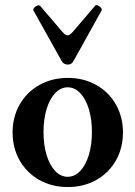

<svg xmlns="http://www.w3.org/2000/svg" viewBox="-20 -736 541 767"><path d="M30.3 -207Q30.3 -269 58.8 -318.8Q87.4 -368.7 137.7 -396.7Q188.1 -424.8 251 -424.8Q313.9 -424.8 364.2 -396.7Q414.6 -368.7 442.9 -318.8Q471.2 -269 471.2 -207Q471.2 -144.5 442.9 -94.7Q414.6 -44.9 364.2 -16.8Q313.9 11.2 251 11.2Q188.1 11.2 137.7 -16.8Q87.4 -44.9 58.8 -94.7Q30.3 -144.5 30.3 -207ZM347.2 -208.6Q347.2 -259.8 334.8 -300.5Q322.3 -341.2 300.3 -364.2Q278.3 -387.2 250.5 -387.2Q222.7 -387.2 200.6 -364.2Q178.6 -341.1 166.2 -300.4Q153.8 -259.6 153.8 -208.4Q153.8 -157.2 166.2 -116.5Q178.6 -75.8 200.6 -52.8Q222.6 -29.8 250.5 -29.8Q278.3 -29.8 300.3 -52.8Q322.3 -75.9 334.8 -116.6Q347.2 -157.3 347.2 -208.6ZM226.1 -492.7 113.8 -693.8Q112.3 -696.8 113.5 -700.2Q114.7 -703.6 118.7 -707.5L122.1 -710Q127.4 -713.9 132.6 -714.6Q137.7 -715.3 140.1 -712.9L229 -608.9Q235.4 -601.6 240.5 -598.1Q245.6 -594.7 250 -594.7Q258.3 -594.7 271 -608.9L359.9 -712.9Q362.3 -716.3 366.9 -715.6Q371.6 -714.8 376.5 -710.9L377.9 -710L379.4 -709Q384.8 -704.6 386 -700.7Q387.2 -696.8 385.7 -693.8L273.9 -492.7Q269.5 -484.9 264.2 -481.4Q258.8 -478 251 -478Q242.7 -478 236.3 -481.7Q230 -485.4 226.1 -492.7Z"/></svg>

Font: Junicode Two Beta VF
Style: Regular
Weight: 400
Designer: Peter S. Baker
Foundry: Briery Creek Software
Version: Version 1.031 beta; ttfautohint (v1.8.1.43-b0c9)